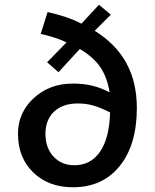

<svg xmlns="http://www.w3.org/2000/svg" viewBox="-20 -776 654 811"><path d="M324 -676 398 -756 448 -714 380 -646Q470 -590 514 -509Q558 -428 558 -320Q558 -164 485.5 -74.5Q413 15 288 15Q185 15 120.5 -47.5Q56 -110 56 -211Q56 -300 122.5 -361.5Q189 -423 288 -423Q333 -423 370 -414Q407 -405 443 -386Q433 -449 404 -492Q375 -535 317 -569L227 -471L179 -513L261 -597Q238 -608 212 -616.5Q186 -625 152 -633L181 -725Q222 -716 257.5 -704Q293 -692 324 -676ZM309 -339Q245 -339 208.5 -304.5Q172 -270 172 -211Q172 -151 206 -114.5Q240 -78 294 -78Q363 -78 402.5 -135Q442 -192 445 -301Q406 -321 375 -330Q344 -339 309 -339Z"/></svg>

Font: Intel One Mono Medium
Style: Regular
Weight: 500
Monospace: yes
Designer: Fred Shallcrass
Foundry: Frere-Jones Type LLC
Version: Version 1.400;hotconv 1.1.0;makeotfexe 2.6.0;FJTRelease1.4